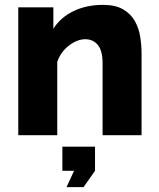

<svg xmlns="http://www.w3.org/2000/svg" viewBox="-20 -555 652 788"><path d="M561 0H401V-295Q401 -347 381.5 -370.5Q362 -394 330 -394Q297 -394 263 -368Q229 -342 215 -301V0H55V-525H199V-437Q228 -483 281 -509Q334 -535 403 -535Q454 -535 485.5 -516.5Q517 -498 533.5 -468.5Q550 -439 555.5 -404Q561 -369 561 -336ZM253 213 284 146H236V47H370V146L323 213Z"/></svg>

Font: Raleway ExtraBold
Style: Regular
Weight: 800
Designer: Matt McInerney, Pablo Impallari, Rodrigo Fuenzalida
Foundry: Matt McInerney, Pablo Impallari, Rodrigo Fuenzalida
Version: Version 4.026